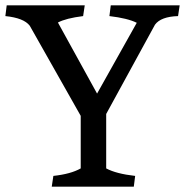

<svg xmlns="http://www.w3.org/2000/svg" viewBox="-22 -696 690 716"><path d="M171 0 177 -40Q242 -47 279 -68V-264L89 -600Q67 -629 -2 -636L3 -676H294L288 -636Q224 -628 194 -612L340 -347L488 -611Q454 -628 386 -636L391 -676H648L642 -636Q578 -634 556 -604L374 -271V-68Q411 -48 482 -40L477 0Z"/></svg>

Font: Cambo
Style: Regular
Weight: 400
Designer: Carolina Giovagnoli, Andres Torresi
Foundry: Carolina Giovagnoli, Andres Torresi
Version: Version 2.001